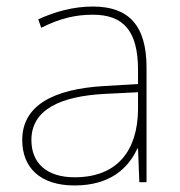

<svg xmlns="http://www.w3.org/2000/svg" viewBox="-20 -557 551 587"><path d="M264 -537C205 -537 150 -522 97 -498L106 -472C163 -501 211 -512 264 -512C357 -512 402 -463 402 -343V-300L299 -294C142 -285 48 -234 48 -129C48 -45 102 10 208 10C316 10 372 -42 400 -103H402L406 0H428V-350C428 -480 373 -537 264 -537ZM301 -270 402 -275V-220C400 -99 341 -15 208 -15C123 -15 76 -58 76 -129C76 -222 165 -263 301 -270Z"/></svg>

Font: Noto Sans Arabic Thin
Style: Regular
Weight: 100
Designer: Monotype Design Team, Nadine Chahine, Nizar Qandah and Khaled Hosny
Foundry: Monotype Imaging Inc.
Version: Version 2.012